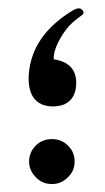

<svg xmlns="http://www.w3.org/2000/svg" viewBox="-20 -452 258 471"><path d="M111.8 -306.6Q130.4 -303.7 142.6 -296.4Q167.5 -281.2 167 -248Q166.5 -210.4 139.6 -196.8Q127.9 -191.4 110.4 -190.9Q76.2 -190.9 61 -214.4Q47.9 -235.4 50.8 -271.5Q58.6 -366.2 159.2 -426.8Q175.8 -436 182.1 -427.2Q188 -419.9 181.2 -415Q179.2 -413.1 169.4 -406.2Q148.4 -390.6 133.8 -367.7Q110.8 -331.5 111.8 -306.6ZM146.5 -17.1Q130.4 -0.5 107.2 -0.5Q84 -0.5 67.9 -17.1Q51.3 -34.2 51.3 -55.7Q51.8 -79.1 67.9 -95.2Q84 -110.8 107.4 -110.8Q130.4 -110.8 146.5 -95.2Q163.1 -79.1 163.1 -56.2Q163.1 -32.7 146.5 -17.1Z"/></svg>

Font: Parastoo Print
Style: Print-Bold
Weight: 700
Foundry: Saber Rastikerdar (saber.rastikerdar@gmail.com)
Version: Version 1.0.0-alpha3